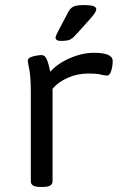

<svg xmlns="http://www.w3.org/2000/svg" viewBox="-20 -738 478 760"><path d="M141 2Q119 2 110.5 -4Q102 -10 102 -20V-371Q102 -433 96 -463Q90 -493 90 -497Q90 -507 101 -511.5Q112 -516 125 -518Q138 -520 144 -520Q158 -520 165 -503.5Q172 -487 179 -454Q207 -486 256 -507.5Q305 -529 352 -529Q426 -529 426 -497Q426 -475 420 -457Q414 -439 405 -439Q392 -439 378.5 -443Q365 -447 330 -447Q286 -447 247 -429.5Q208 -412 188 -386V-20Q188 -10 179.5 -4Q171 2 149 2ZM222 -576Q200 -576 200 -589Q200 -594 203.5 -600.5Q207 -607 211 -616L251 -692Q258 -705 270 -711.5Q282 -718 313 -718Q361 -718 361 -702Q361 -695 355 -686Q349 -677 334 -660L280 -600Q266 -584 254 -580Q242 -576 222 -576Z"/></svg>

Font: Asap Expanded
Style: Regular
Weight: 400
Width: 7
Designer: Pablo Cosgaya
Foundry: Omnibus-Type
Version: Version 3.001; ttfautohint (v1.8.4.7-5d5b)